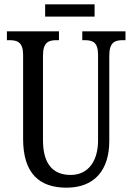

<svg xmlns="http://www.w3.org/2000/svg" viewBox="-20 -859 613 889"><path d="M189 -782H418V-839H189ZM288 10C419 10 486 -73 486 -206V-601C486 -664 512 -673 550 -673H561V-714H361V-673H371C409 -673 434 -664 434 -605V-208C434 -118 392 -49 307 -49C231 -49 179 -93 179 -210V-601C179 -664 205 -673 243 -673H253V-714H12V-673H23C60 -673 87 -664 87 -605V-216C87 -53 165 10 288 10Z"/></svg>

Font: Noto Serif Devanagari ExtraCondensed
Style: Regular
Weight: 400
Width: 2
Designer: Universal Thirst, Indian Type Foundry and the Monotype Design Team
Foundry: Monotype Imaging Inc.
Version: Version 2.004